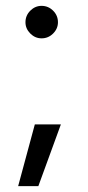

<svg xmlns="http://www.w3.org/2000/svg" viewBox="-20 -521 299 656"><path d="M122 -390Q100 -390 83.5 -406.5Q67 -423 67 -445Q67 -468 83.5 -484.5Q100 -501 122 -501Q145 -501 161.5 -484.5Q178 -468 178 -445Q178 -423 161.5 -406.5Q145 -390 122 -390ZM42 115 99 -96H188L111 115Z"/></svg>

Font: Figtree
Style: Regular
Weight: 400
Designer: Erik Kennedy
Foundry: Erik Kennedy
Version: Version 2.002